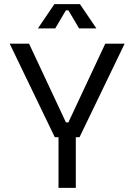

<svg xmlns="http://www.w3.org/2000/svg" viewBox="-20 -912 652 932"><path d="M264 -246H246L27 -700H121L300 -318H312L491 -700H585L366 -246H348V0H264ZM364 -774 312 -862H300L248 -774H164L244 -892H368L448 -774Z"/></svg>

Font: Space Mono
Style: Regular
Weight: 400
Monospace: yes
Designer: Colophon Foundry / Benjamin Critton
Foundry: Colophon Foundry
Version: Version 1.000;PS 1.003;hotconv 1.0.81;makeotf.lib2.5.63406